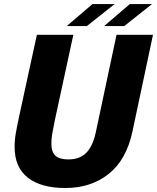

<svg xmlns="http://www.w3.org/2000/svg" viewBox="-20 -908 769 940"><path d="M628.5 -264.5Q599 -125.5 512 -56.5Q425 12.5 300 12.5Q181 12.5 116.2 -38.2Q51.5 -89 51.5 -188.5Q51.5 -222 57.5 -256.5Q63.5 -291 75.5 -346.5L160.5 -737.5H339L248.5 -319.5Q239.5 -276 235.5 -252Q231.5 -228 231.5 -204.5Q231.5 -165 251 -146.2Q270.5 -127.5 314.5 -127.5Q371.5 -127.5 403.2 -160.8Q435 -194 449 -260.5L550.5 -737.5H729ZM307 -780.5 432.5 -888H541L405.5 -780.5ZM490 -780.5 615.5 -888H724L588.5 -780.5Z"/></svg>

Font: Epilogue ExtraBold
Style: Italic
Weight: 800
Italic angle: -12°
Designer: Tyler Finck
Foundry: Etcetera Type Co
Version: Version 2.111; ttfautohint (v1.8.3)